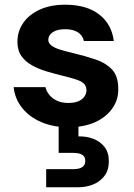

<svg xmlns="http://www.w3.org/2000/svg" viewBox="-20 -528 569 815"><path d="M271 12Q205 12 154.5 -10Q104 -32 73.5 -70.5Q43 -109 38 -158H173Q177 -140 190 -124.5Q203 -109 223 -100Q243 -91 269 -91Q297 -91 313.5 -98.5Q330 -106 338.5 -118.5Q347 -131 347 -144Q347 -164 334.5 -174.5Q322 -185 299 -192Q276 -199 244 -207Q211 -215 177.5 -225Q144 -235 116 -250.5Q88 -266 71 -290Q54 -314 54 -351Q54 -395 78.5 -430.5Q103 -466 148.5 -487Q194 -508 257 -508Q347 -508 400.5 -467Q454 -426 463 -354H336Q331 -378 310.5 -391Q290 -404 257 -404Q222 -404 203.5 -391Q185 -378 185 -359Q185 -345 198 -335Q211 -325 234.5 -317.5Q258 -310 289 -303Q343 -290 386 -275.5Q429 -261 455.5 -233Q482 -205 482 -151Q483 -105 457 -68Q431 -31 384 -9.5Q337 12 271 12ZM176 267V190H291Q316 190 329 181.5Q342 173 342 155Q342 137 329 129Q316 121 291 121H229V-4H313V51Q346 50 375.5 61Q405 72 423.5 95.5Q442 119 442 157Q442 194 423.5 218.5Q405 243 375.5 255Q346 267 311 267Z"/></svg>

Font: DM Sans 24pt
Style: Bold
Weight: 700
Designer: Colophon Foundry, Jonny Pinhorn
Foundry: Colophon Foundry
Version: Version 4.004;gftools[0.9.30]